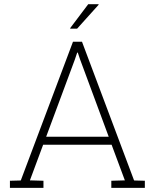

<svg xmlns="http://www.w3.org/2000/svg" viewBox="-20 -914 766 934"><path d="M28.3 0V-34.7L81.1 -36.1L335 -710.9H378.9L632.3 -36.1L684.6 -34.7V0H521.5V-34.7L587.4 -36.6L522.9 -210H189.9L125.5 -36.6L191.4 -34.7V0ZM204.6 -249H508.8L370.1 -623.5L358.4 -658.2H355.5L343.8 -623.5ZM320.8 -776.4 409.2 -893.6H459L460 -891.1L355 -774.4H322.8Z"/></svg>

Font: Roboto Slab ExtraLight
Style: Regular
Weight: 250
Designer: Google
Version: Version 2.000; ttfautohint (v1.8.1.43-b0c9)